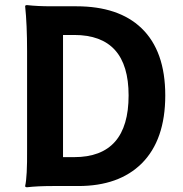

<svg xmlns="http://www.w3.org/2000/svg" viewBox="-20 -748 737 772"><path d="M88.9 4.9Q81.1 4.9 81.1 0Q89.8 -37.1 88.9 -147.5Q88.9 -169.9 88.9 -180.7V-361.3V-542Q88.9 -650.4 81.1 -722.7Q81.1 -727.5 88.9 -727.5Q129.9 -722.7 187.5 -722.7H287.1Q457 -722.7 548.8 -634.8Q644.5 -543 644.5 -364.3Q644.5 -185.5 549.8 -90.8Q458 0 294.9 0H191.4Q130.9 0 88.9 4.9ZM233.4 -116.2H278.3Q497.1 -116.2 497.1 -364.3Q497.1 -607.4 278.3 -607.4H233.4V-361.3Z"/></svg>

Font: Bpmf GenSeki Gothic B
Style: B
Weight: 700
Foundry: But Ko
Version: Version 1.320